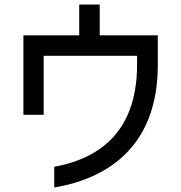

<svg xmlns="http://www.w3.org/2000/svg" viewBox="-20 -763 806 853"><path d="M174 -253V-515H589V-476C589 -156 396 -54 221 -22V70C477 27 681 -129 681 -473V-606H423V-743H332V-606H84V-253Z"/></svg>

Font: コーポレート・ロゴ ver3 Medium
Style: Regular
Weight: 500
Designer: [KANA_main] LOGOTYPE.JP [Source Han Sans] Ryoko NISHIZUKA 西塚涼子 (kana, bopomofo & ideographs); Paul D. Hunt (Latin, Greek
Version: Version 12.001;FEAKit 1.0